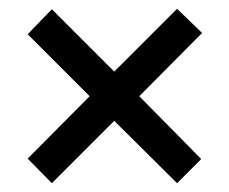

<svg xmlns="http://www.w3.org/2000/svg" viewBox="-20 -572 522 437"><path d="M383 -552 440 -497 297 -353 438 -210 383 -155 240 -297 98 -155 43 -211 184 -353 43 -494 98 -551 240 -409Z"/></svg>

Font: Noto Sans Lao UI Cond Med
Style: Regular
Weight: 500
Width: 3
Designer: Monotype Design Team
Foundry: Monotype Imaging Inc.
Version: Version 2.000; ttfautohint (v1.8.4.7-5d5b)